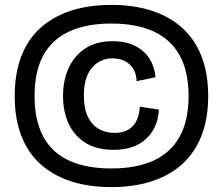

<svg xmlns="http://www.w3.org/2000/svg" viewBox="-20 -695 910 783"><path d="M434 68Q341 68 268 44Q195 20 144 -26.5Q93 -73 66.5 -142.5Q40 -212 40 -303Q40 -395 66.5 -464.5Q93 -534 144 -580.5Q195 -627 268 -651Q341 -675 434 -675Q527 -675 600 -651Q673 -627 724 -580.5Q775 -534 802 -464.5Q829 -395 829 -303Q829 -212 802 -142.5Q775 -73 724 -26.5Q673 20 600 44Q527 68 434 68ZM434 -8Q537 -8 607 -40.5Q677 -73 713 -138.5Q749 -204 749 -303Q749 -403 713 -468.5Q677 -534 607 -566.5Q537 -599 434 -599Q332 -599 262 -566.5Q192 -534 156.5 -469Q121 -404 121 -303Q121 -204 156.5 -138Q192 -72 262 -40Q332 -8 434 -8ZM444 -84Q374 -84 328.5 -112.5Q283 -141 260 -190.5Q237 -240 237 -303Q237 -367 260 -417.5Q283 -468 328 -497.5Q373 -527 439 -527Q493 -527 531.5 -507.5Q570 -488 590.5 -454.5Q611 -421 614 -380L537 -364Q536 -407 509 -432Q482 -457 438 -457Q415 -457 394 -448Q373 -439 356.5 -420.5Q340 -402 331 -373.5Q322 -345 322 -306Q322 -253 338 -219.5Q354 -186 382.5 -169.5Q411 -153 447 -153Q482 -153 504.5 -167Q527 -181 538 -205.5Q549 -230 550 -260L628 -248Q626 -209 612 -179Q598 -149 574.5 -127.5Q551 -106 518 -95Q485 -84 444 -84Z"/></svg>

Font: Bricolage Grotesque 60pt
Style: Regular
Weight: 400
Version: Version 1.001;gftools[0.9.33.dev8+g029e19f]